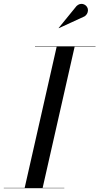

<svg xmlns="http://www.w3.org/2000/svg" viewBox="-60 -995 525 1015"><path d="M70 0 240 -750H335L165 0ZM-40 0V-2H280V0ZM125 -748V-750H445V-748ZM251 -846 250 -847 344.5 -963Q352.5 -970.5 360.8 -973Q369 -975.5 376.8 -974Q384.5 -972.5 390.8 -968Q397 -963.5 400.5 -957.5Q405.5 -949.5 405 -939.8Q404.5 -930 399.8 -921.8Q395 -913.5 387 -908.5Z"/></svg>

Font: Bodoni Moda 96pt
Style: Italic
Weight: 400
Italic angle: -13°
Version: Version 2.004